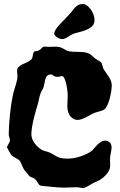

<svg xmlns="http://www.w3.org/2000/svg" viewBox="-20 -932 603 967"><path d="M543 -504C541 -537 515 -561 503 -582C497 -592 495 -609 491 -616C486 -623 471 -629 460 -637C448 -646 438 -658 429 -662C398 -676 363 -667 327 -674C302 -679 297 -697 260 -697C249 -697 238 -696 228 -696C222 -696 214 -697 207 -697C191 -698 192 -688 179 -680C166 -672 155 -676 151 -671C145 -664 146 -642 139 -634C113 -608 66 -610 66 -574C66 -566 68 -557 68 -549C68 -525 56 -496 49 -470C32 -404 24 -299 24 -254C25 -243 30 -235 30 -224C30 -215 15 -197 15 -189C15 -192 32 -156 37 -152C48 -139 69 -133 77 -125C87 -114 91 -94 101 -78C110 -68 121 -54 129 -44C135 -39 146 -38 154 -32C168 -21 173 -2 182 2C187 5 216 6 231 8C252 11 283 13 304 13C325 13 344 11 365 11C378 11 388 15 398 15C408 15 428 3 444 -7C459 -16 477 -21 488 -29C523 -54 535 -77 535 -100C535 -111 534 -124 534 -132C534 -150 542 -171 542 -190C542 -219 518 -224 511 -224C479 -224 452 -180 444 -174C422 -155 367 -133 321 -133C270 -133 262 -148 234 -162C219 -169 200 -172 191 -177C160 -196 138 -226 138 -256C138 -298 159 -370 169 -403C175 -422 177 -440 182 -455C186 -470 197 -484 200 -495C209 -527 205 -557 237 -557C249 -557 246 -545 270 -545C280 -545 287 -549 293 -549C308 -549 321 -486 321 -449C321 -432 319 -414 319 -398C319 -346 350 -328 370 -328C399 -328 432 -355 460 -365C477 -371 498 -373 509 -384C532 -408 543 -481 543 -501C543 -502 543 -503 543 -504ZM453 -814C455 -819 456 -825 456 -831C456 -872 420 -912 399 -912C363 -912 353 -886 335 -866C327 -857 316 -846 305 -834C293 -822 253 -784 253 -763C253 -750 278 -735 293 -735C316 -735 334 -761 367 -767C376 -770 443 -782 453 -814Z"/></svg>

Font: Freckle Face
Style: Regular
Weight: 400
Designer: Astigmatic (AOETI)
Foundry: Astigmatic (AOETI)
Version: Version 1.000